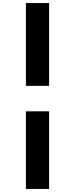

<svg xmlns="http://www.w3.org/2000/svg" viewBox="-20 -980 492 1259"><path d="M302 -417H150V-960H302ZM302 259H150V-250H302Z"/></svg>

Font: Be Vietnam Black
Style: Regular
Weight: 900
Designer: Lam Bao; Tony Le; Vietanh Nguyen
Foundry: Yellow Type Foundry
Version: Version 5.000